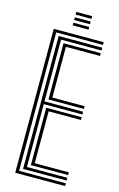

<svg xmlns="http://www.w3.org/2000/svg" viewBox="-137 -975 639 1031"><g transform="rotate(15 182.5 -459.5)"><path d="M59.5 0V-800H337V-784.8H77V-15.2H337V0ZM130 -61.2V-380.2H327V-365H147.5V-76.5H337V-61.2ZM94.8 -30.8V-769.5H337V-754H112.2V-410.8H327V-395.5H112.2V-46H337V-30.8ZM130 -426.2V-738.8H337V-723.5H147.5V-441.5H327V-426.2ZM152.8 -904V-919H241V-904ZM152.8 -844V-859H241V-844ZM152.8 -874V-889H241V-874Z"/></g></svg>

Font: Big Shoulders Inline Text Thin Medium
Style: Regular
Weight: 500
Version: Version 2.002